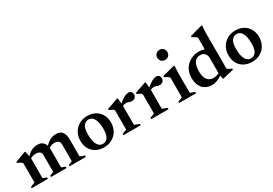

<svg xmlns="http://www.w3.org/2000/svg" viewBox="28 -1572 3468 2443"><g transform="rotate(-30 1761.5 -350.0)"><path d="M479.5 -306V-43L535.5 -19.5V0H307.5V-19.5L363.5 -43V-287Q363.5 -322 343.5 -338.2Q323.5 -354.5 288 -354.5Q238.5 -354.5 206 -331V-43L262 -19.5V0H24V-19.5L90 -45V-328.5Q79.5 -341.5 64.2 -351Q49 -360.5 21.5 -370.5V-386.5L169.5 -442.5H184L201 -367Q246.5 -411.5 282.5 -427Q318.5 -442.5 360 -442.5Q406 -442.5 433.2 -421.2Q460.5 -400 471.5 -364Q518 -410.5 554.8 -426.5Q591.5 -442.5 633.5 -442.5Q696 -442.5 724.5 -403.2Q753 -364 753 -289V-45L820 -19.5V0H581V-19.5L637 -43V-287Q637 -322 616.8 -338.2Q596.5 -354.5 561.5 -354.5Q510.5 -354.5 478 -330Q479.5 -318.5 479.5 -306Z M1085 12Q1016 12 965.8 -16Q915.5 -44 888 -93.8Q860.5 -143.5 860.5 -209Q860.5 -277 890 -329.5Q919.5 -382 971.5 -412.2Q1023.5 -442.5 1090.5 -442.5Q1159.5 -442.5 1210 -414.5Q1260.5 -386.5 1288 -336.5Q1315.5 -286.5 1315.5 -221Q1315.5 -153.5 1286 -100.8Q1256.5 -48 1204.5 -18Q1152.5 12 1085 12ZM1090.5 -34Q1134.5 -34 1163 -71.2Q1191.5 -108.5 1191.5 -196.5Q1191.5 -294 1163.2 -345Q1135 -396 1085 -396Q1041 -396 1012.8 -358.8Q984.5 -321.5 984.5 -233.5Q984.5 -136 1012.5 -85Q1040.5 -34 1090.5 -34Z M1693 -438Q1723 -438 1735.8 -422.2Q1748.5 -406.5 1748.5 -383.5Q1748.5 -353 1729 -337Q1709.5 -321 1683.5 -321Q1658 -321 1642 -329.5Q1626 -338 1603 -338Q1577.5 -338 1553 -325V-46.5L1625 -19.5V0H1371V-19.5L1437 -45V-328.5Q1426 -342.5 1409.2 -352Q1392.5 -361.5 1369 -370.5V-386.5L1528.5 -442.5H1542.5L1551 -361.5Q1638 -438 1693 -438Z M2102 -438Q2132 -438 2144.8 -422.2Q2157.5 -406.5 2157.5 -383.5Q2157.5 -353 2138 -337Q2118.5 -321 2092.5 -321Q2067 -321 2051 -329.5Q2035 -338 2012 -338Q1986.5 -338 1962 -325V-46.5L2034 -19.5V0H1780V-19.5L1846 -45V-328.5Q1835 -342.5 1818.2 -352Q1801.5 -361.5 1778 -370.5V-386.5L1937.5 -442.5H1951.5L1960 -361.5Q2047 -438 2102 -438Z M2310.5 -563.5Q2277.5 -563.5 2257 -584.8Q2236.5 -606 2236.5 -638Q2236.5 -669 2257 -690.2Q2277.5 -711.5 2310.5 -711.5Q2344 -711.5 2364.5 -690.2Q2385 -669 2385 -638Q2385 -606 2364.5 -584.8Q2344 -563.5 2310.5 -563.5ZM2376.5 -442.5 2371.5 -346.5V-45L2438.5 -19.5V0H2189.5V-19.5L2255.5 -45V-336Q2245.5 -348.5 2226.8 -360.2Q2208 -372 2187.5 -380V-398L2358.5 -442.5Z M2826 11 2818 -40Q2766 -9 2735.5 1.5Q2705 12 2674.5 12Q2581.5 12 2533.2 -45.2Q2485 -102.5 2485 -193Q2485 -273 2520 -328.8Q2555 -384.5 2611 -413.5Q2667 -442.5 2730 -442.5Q2773 -442.5 2814 -430.5V-599Q2803.5 -612.5 2786.8 -623Q2770 -633.5 2745.5 -645V-662L2923 -711.5H2937L2930 -613.5V-79Q2940.5 -67.5 2958.2 -57.8Q2976 -48 2994.5 -43V-25L2840 11ZM2814 -301Q2814 -341.5 2790.8 -368Q2767.5 -394.5 2722 -394.5Q2668.5 -394.5 2638.8 -351.5Q2609 -308.5 2609 -223Q2609 -140.5 2641.2 -98.8Q2673.5 -57 2726.5 -57Q2773 -57 2814 -79Z M3261 12Q3192 12 3141.8 -16Q3091.5 -44 3064 -93.8Q3036.5 -143.5 3036.5 -209Q3036.5 -277 3066 -329.5Q3095.5 -382 3147.5 -412.2Q3199.5 -442.5 3266.5 -442.5Q3335.5 -442.5 3386 -414.5Q3436.5 -386.5 3464 -336.5Q3491.5 -286.5 3491.5 -221Q3491.5 -153.5 3462 -100.8Q3432.5 -48 3380.5 -18Q3328.5 12 3261 12ZM3266.5 -34Q3310.5 -34 3339 -71.2Q3367.5 -108.5 3367.5 -196.5Q3367.5 -294 3339.2 -345Q3311 -396 3261 -396Q3217 -396 3188.8 -358.8Q3160.5 -321.5 3160.5 -233.5Q3160.5 -136 3188.5 -85Q3216.5 -34 3266.5 -34Z"/></g></svg>

Font: Newsreader Text SemiBold
Style: Regular
Weight: 600
Designer: Hugues Gentile
Foundry: Production Type
Version: Version 1.001